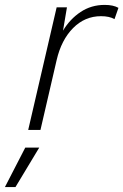

<svg xmlns="http://www.w3.org/2000/svg" viewBox="-104 -530 503 783"><path d="M11 0 127 -500H169L153 -405Q181 -452 224.5 -481Q268 -510 323 -510Q358 -510 379 -498L363 -452Q342 -464 308 -464Q242 -464 194 -415.5Q146 -367 127 -285L61 0ZM56 72 -41 233H-84L-1 72Z"/></svg>

Font: Prodigy Sans Light
Style: Italic
Weight: 300
Italic angle: -13°
Designer: Wei Huang
Foundry: Wei Huang
Version: Version 1.003; ttfautohint (v1.8.3)